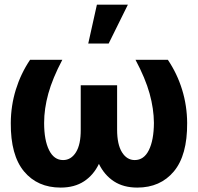

<svg xmlns="http://www.w3.org/2000/svg" viewBox="-20 -806 861 835"><path d="M110.8 -545.9H251Q208.5 -465.3 190.2 -399.2Q171.9 -333 171.9 -271.5Q171.9 -196.3 193.4 -153.1Q214.8 -109.9 254.4 -109.9Q289.1 -109.9 310.3 -143.8Q331.5 -177.7 331.1 -242.2V-435.1H489.3V-242.2Q489.3 -177.7 510.5 -143.8Q531.7 -109.9 565.9 -109.9Q606 -109.9 627.4 -153.1Q648.9 -196.3 649.4 -271.5Q648.9 -333 630.6 -399.2Q612.3 -465.3 569.3 -545.9H710Q750.5 -485.8 772 -416Q793.5 -346.2 793.9 -271Q794.9 -130.9 736.1 -60.5Q677.2 9.8 577.1 9.8Q517.1 9.8 475.6 -17.3Q434.1 -44.4 410.2 -93.3Q386.7 -44.4 345.2 -17.3Q303.7 9.8 243.7 9.8Q143.1 9.8 84.5 -60.5Q25.9 -130.9 26.9 -271Q27.3 -346.2 48.8 -416Q70.3 -485.8 110.8 -545.9ZM363.8 -616.7 401.4 -785.6H536.1L452.6 -616.7Z"/></svg>

Font: Inter Tight
Style: Bold
Weight: 700
Designer: Rasmus Andersson
Foundry: rsms
Version: Version 3.004; ttfautohint (v1.8.4.7-5d5b)